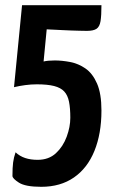

<svg xmlns="http://www.w3.org/2000/svg" viewBox="-20 -620 440 740"><path d="M139 100Q78 100 53 84Q28 68 28 58Q28 26 30.5 6.5Q33 -13 40 -33Q56 -18 77 -11Q98 -4 125 -4Q168 -4 195.5 -29.5Q223 -55 237 -93Q251 -131 251 -166Q251 -203 246 -228Q241 -253 227.5 -267.5Q214 -282 188.5 -288.5Q163 -295 122 -295Q100 -295 77.5 -292Q55 -289 34 -284L65 -600H371Q371 -560 367.5 -538.5Q364 -517 352 -509Q340 -501 315 -501Q303 -501 287 -501.5Q271 -502 253.5 -502.5Q236 -503 219.5 -504Q203 -505 189.5 -505.5Q176 -506 168 -506.5Q160 -507 160 -507L148 -383Q156 -385 167 -386Q178 -387 191 -387Q219 -387 250.5 -381Q282 -375 309.5 -356Q337 -337 354 -298Q371 -259 371 -194Q371 -105 344 -38.5Q317 28 265 64Q213 100 139 100Z"/></svg>

Font: Yanone Kaffeesatz ExtraLight
Style: Regular
Weight: 200
Designer: Yanone (Cyrillic: Daniel Pouzeot, Huerta Tipografica, and Cyreal)
Foundry: Yanone
Version: Version 2.003